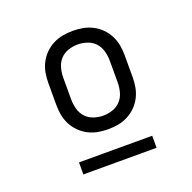

<svg xmlns="http://www.w3.org/2000/svg" viewBox="-96 -789 691 690"><g transform="rotate(-20 250.0 -444.0)"><path d="M250 -317Q230 -317 211 -320.5Q192 -324 174.5 -333Q157 -342 143 -356Q129 -370 120 -387.5Q111 -405 107.5 -424Q104 -443 104 -463V-547Q104 -567 107.5 -586Q111 -605 120 -622.5Q129 -640 143 -654Q157 -668 174.5 -677Q192 -686 211 -689.5Q230 -693 250 -693Q270 -693 289 -689.5Q308 -686 325.5 -677Q343 -668 357 -654Q371 -640 380 -622.5Q389 -605 392.5 -586Q396 -567 396 -547V-463Q396 -443 392.5 -424Q389 -405 380 -387.5Q371 -370 357 -356Q343 -342 325.5 -333Q308 -324 289 -320.5Q270 -317 250 -317ZM250 -369Q268 -369 286 -375Q304 -381 316.5 -394.5Q329 -408 334 -426.5Q339 -445 339 -463V-547Q339 -565 334 -583.5Q329 -602 316.5 -615.5Q304 -629 286 -635Q268 -641 250 -641Q232 -641 214 -635Q196 -629 183.5 -615.5Q171 -602 166 -583.5Q161 -565 161 -547V-463Q161 -445 166 -426.5Q171 -408 183.5 -394.5Q196 -381 214 -375Q232 -369 250 -369ZM110 -195V-241H390V-195Z"/></g></svg>

Font: Iosevka Fixed SS04 Light
Style: Regular
Weight: 300
Monospace: yes
Designer: Belleve Invis
Foundry: Belleve Invis
Version: Version 32.5.0